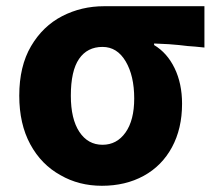

<svg xmlns="http://www.w3.org/2000/svg" viewBox="-20 -584 691 618"><path d="M175 -20Q113 -54 77.5 -119.5Q42 -185 42 -276Q42 -371 80 -435.5Q118 -500 180 -532Q242 -564 315 -564H638V-431L608 -434Q587 -435 556 -439Q531 -442 476 -444V-439Q518 -414 542 -364.5Q566 -315 566 -250Q566 -170 533.5 -110Q501 -50 442.5 -18Q384 14 308 14Q234 14 175 -20ZM412 -267Q412 -340 384.5 -386.5Q357 -433 310 -433Q261 -433 234.5 -394.5Q208 -356 208 -276Q208 -201 235.5 -159.5Q263 -118 310 -118Q356 -118 384 -157.5Q412 -197 412 -267Z"/></svg>

Font: Merged Yaku Han JP ExtraBold
Style: Regular
Weight: 800
Designer: Ryoko NISHIZUKA 西塚涼子 (kana, bopomofo & ideographs); Paul D. Hunt (Latin, Greek & Cyrillic); Sandoll Communications 산돌커뮤니
Foundry: Adobe
Version: Version 2.004